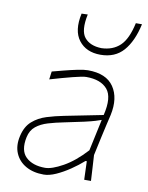

<svg xmlns="http://www.w3.org/2000/svg" viewBox="-86 -821 688 892"><g transform="rotate(10 258.0 -375.0)"><path d="M182 9Q132.5 9 97.5 -11Q62.5 -31 47.5 -66.5Q32.5 -102 43 -148Q53.5 -194.5 81.8 -219.2Q110 -244 148.5 -256Q187 -268 228 -276L409 -312Q430 -398.5 398.8 -435.2Q367.5 -472 299 -472Q282.5 -472 236.5 -460.2Q190.5 -448.5 131 -431L136 -469Q158.5 -475 190.5 -483.2Q222.5 -491.5 253 -497.8Q283.5 -504 301 -504Q388 -504 423.2 -452Q458.5 -400 441 -318Q436.5 -297 430 -271Q423.5 -245 416.5 -211L397 -121Q399 -89.5 400.5 -61.8Q402 -34 404 0H372L369 -87H363Q336.5 -63.5 304 -41.5Q271.5 -19.5 239.5 -5.2Q207.5 9 182 9ZM183 -23Q214.5 -23 267 -52.2Q319.5 -81.5 372 -139L404 -288Q393.5 -284 376.5 -278.8Q359.5 -273.5 325.8 -265.8Q292 -258 232 -246Q194 -238.5 160.5 -228.5Q127 -218.5 104 -200Q81 -181.5 74 -148Q60.5 -83.5 92.5 -53.2Q124.5 -23 183 -23ZM345 -585Q277.5 -585 242.8 -630.2Q208 -675.5 226 -758L255 -759Q238.5 -681 264.2 -649.2Q290 -617.5 344 -616Q398 -617.5 431.8 -649.5Q465.5 -681.5 482 -758H511Q493 -675.5 453.2 -630.2Q413.5 -585 345 -585Z"/></g></svg>

Font: Commissioner Loud Thin
Style: Italic
Weight: 100
Italic angle: -12°
Designer: Kostas Bartsokas
Foundry: Kostas Bartsokas
Version: Version 1.000; ttfautohint (v1.8.3)